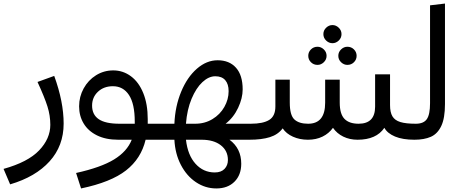

<svg xmlns="http://www.w3.org/2000/svg" viewBox="-50 -786 2593 1080"><path d="M-30 164Q107 126 170 60Q233 -6 233 -84Q233 -136 217 -187Q201 -238 161 -325L255 -359Q308 -213 308 -91Q308 34 229 121.5Q150 209 7 251Z M872 0H769Q744 106 659 172.5Q574 239 406 274L378 187Q518 156 591.5 111Q665 66 691 0H615Q545 0 495.5 -24.5Q446 -49 420.5 -91.5Q395 -134 395 -188Q395 -242 420.5 -288.5Q446 -335 490 -362.5Q534 -390 587 -390Q642 -390 686.5 -357Q731 -324 756 -262Q781 -200 781 -116V-90H880L892 -46ZM708 -90V-102Q708 -202 675.5 -251.5Q643 -301 585 -301Q534 -301 501 -270Q468 -239 468 -192Q468 -141 505.5 -115.5Q543 -90 622 -90Z M1352 0H1241Q1307 49 1307 135Q1307 198 1269 236Q1231 274 1167 274Q1105 274 1052.5 239Q1000 204 967.5 141.5Q935 79 931 0H872L852 -45L880 -90H931Q935 -188 969 -270Q1003 -352 1057.5 -399.5Q1112 -447 1174 -447Q1240 -447 1277.5 -405Q1315 -363 1315 -283Q1315 -234 1289.5 -179.5Q1264 -125 1219 -90H1360L1372 -45ZM996 -90H1048Q1102 -90 1145 -116Q1188 -142 1212 -184.5Q1236 -227 1236 -273Q1236 -313 1217 -335Q1198 -357 1161 -357Q1124 -357 1088.5 -324Q1053 -291 1027.5 -230Q1002 -169 996 -90ZM1232 114Q1232 62 1192 31Q1152 0 1084 0H996Q1006 87 1050 135.5Q1094 184 1158 184Q1194 184 1213 164Q1232 144 1232 114Z M2301 -47 2281 0Q2215 0 2172 -18Q2129 -36 2112 -67Q2067 0 1961 0Q1917 0 1881 -17.5Q1845 -35 1823 -67Q1800 -35 1764 -17.5Q1728 0 1682 0Q1636 0 1598 -17Q1560 -34 1540 -64Q1514 -29 1468 -14.5Q1422 0 1352 0L1332 -46L1361 -90Q1430 -90 1464.5 -111.5Q1499 -133 1499 -187V-338H1580V-209Q1580 -138 1606 -114Q1632 -90 1683 -90Q1779 -90 1779 -208V-338H1861V-209Q1861 -145 1887.5 -117.5Q1914 -90 1967 -90Q2060 -90 2060 -186V-368H2144V-195Q2144 -154 2157.5 -131.5Q2171 -109 2202 -99.5Q2233 -90 2289 -90ZM1769 -594Q1769 -615 1784.5 -630Q1800 -645 1820 -645Q1840 -645 1855.5 -630Q1871 -615 1871 -594Q1871 -573 1855.5 -558Q1840 -543 1820 -543Q1800 -543 1784.5 -558Q1769 -573 1769 -594ZM1684 -472Q1684 -493 1699 -508Q1714 -523 1736 -523Q1756 -523 1771.5 -508Q1787 -493 1787 -472Q1787 -451 1771.5 -436Q1756 -421 1736 -421Q1714 -421 1699 -436Q1684 -451 1684 -472ZM1853 -472Q1853 -493 1868.5 -508Q1884 -523 1904 -523Q1926 -523 1941 -508Q1956 -493 1956 -472Q1956 -451 1941 -436Q1926 -421 1904 -421Q1884 -421 1868.5 -436Q1853 -451 1853 -472Z M2261 -45 2289 -90Q2333 -90 2351 -116Q2369 -142 2369 -205V-756L2453 -766V-201Q2453 -121 2432 -77Q2411 -33 2373.5 -16.5Q2336 0 2281 0Z"/></svg>

Font: FiraGOUPP
Style: Medium
Weight: 400
Designer: bBox Type
Foundry: bBox Type GmbH
Version: Version 1.001